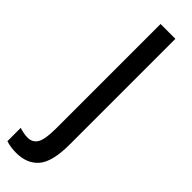

<svg xmlns="http://www.w3.org/2000/svg" viewBox="-358 -711 906 906"><g transform="rotate(45 94.5 -258.0)"><path d="M18 198Q0 198 -17.5 195.5Q-35 193 -50 188V99Q-38 103 -24 106Q-10 109 6 109Q38 109 54 82.5Q70 56 70 -17V-714H169V-9Q169 106 130 152Q91 198 18 198Z"/></g></svg>

Font: Noto Sans Kannada ExtraCondensed Medium
Style: Regular
Weight: 500
Width: 2
Designer: Jelle Bosma - Monotype Design Team
Foundry: Monotype Imaging Inc.
Version: Version 2.005; ttfautohint (v1.8.4.7-5d5b)